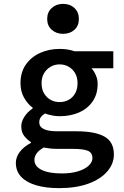

<svg xmlns="http://www.w3.org/2000/svg" viewBox="-20 -756 640 993"><path d="M286 217Q218 217 168 202.5Q118 188 90 159Q62 130 62 86Q62 57 82 30Q102 3 140 -17V-21Q121 -33 105.5 -52.5Q90 -72 90 -103Q90 -127 106 -152Q122 -177 149 -195V-199Q123 -218 104.5 -250.5Q86 -283 86 -326Q86 -383 114 -422.5Q142 -462 188 -482.5Q234 -503 288 -503Q332 -503 365 -491H566V-403H453Q466 -389 475.5 -367.5Q485 -346 485 -322Q485 -268 458.5 -230.5Q432 -193 388 -174Q344 -155 288 -155Q271 -155 251.5 -158.5Q232 -162 213 -169Q198 -160 190.5 -149Q183 -138 183 -123Q183 -100 206.5 -88.5Q230 -77 276 -77H376Q472 -77 520.5 -49.5Q569 -22 569 43Q569 91 534.5 131Q500 171 436.5 194Q373 217 286 217ZM288 -228Q314 -228 335 -239.5Q356 -251 368.5 -273Q381 -295 381 -326Q381 -356 368.5 -377.5Q356 -399 335 -411Q314 -423 288 -423Q263 -423 242 -411Q221 -399 208 -377.5Q195 -356 195 -326Q195 -295 208 -273Q221 -251 242 -239.5Q263 -228 288 -228ZM300 141Q348 141 383.5 130Q419 119 438.5 101Q458 83 458 62Q458 33 433.5 23.5Q409 14 359 14H281Q257 14 239 12Q221 10 206 7Q180 22 169 38Q158 54 158 71Q158 104 195 122.5Q232 141 300 141ZM306 -581Q271 -581 247.5 -602Q224 -623 224 -658Q224 -693 247.5 -714.5Q271 -736 306 -736Q342 -736 365 -714.5Q388 -693 388 -658Q388 -623 365 -602Q342 -581 306 -581Z"/></svg>

Font: Source Code Pro SemiBold
Style: Regular
Weight: 600
Monospace: yes
Designer: Paul D. Hunt, Teo Tuominen
Foundry: Adobe Systems Incorporated
Version: Version 1.018;hotconv 1.0.116;makeotfexe 2.5.65601